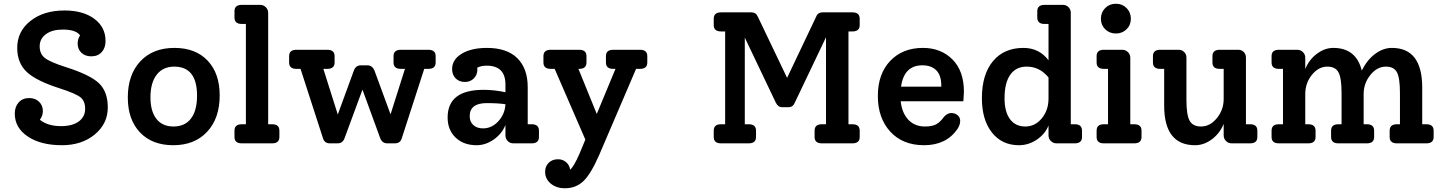

<svg xmlns="http://www.w3.org/2000/svg" viewBox="-20 -766 7709 1026"><path d="M333 -407Q462 -366 509 -321Q556 -276 556 -192Q556 -105 486.5 -47.5Q417 10 311 10Q198 10 128.5 -36.5Q59 -83 59 -159Q59 -196 80 -219Q101 -242 136 -242Q168 -242 188.5 -222.5Q209 -203 209 -173Q209 -147 193 -126Q235 -92 306 -92Q367 -92 401 -117Q435 -142 435 -185Q435 -226 410 -246Q385 -266 302 -293Q175 -333 123.5 -381Q72 -429 72 -510Q72 -598 142.5 -654Q213 -710 325 -710Q424 -710 484 -665.5Q544 -621 544 -547Q544 -510 523.5 -487.5Q503 -465 468 -465Q435 -465 415 -484Q395 -503 395 -533Q395 -558 408 -577Q386 -608 315 -608Q259 -608 225.5 -583.5Q192 -559 192 -518Q192 -478 220 -456Q248 -434 333 -407Z M906 10Q793 10 728 -58.5Q663 -127 663 -245Q663 -367 730 -438.5Q797 -510 912 -510Q1025 -510 1089.5 -442Q1154 -374 1154 -256Q1154 -134 1087 -62Q1020 10 906 10ZM907 -90Q968 -90 1000.5 -132.5Q1033 -175 1033 -255Q1033 -410 911 -410Q851 -410 817.5 -367Q784 -324 784 -246Q784 -171 816 -130.5Q848 -90 907 -90Z M1272 0Q1233 0 1233 -34V-68Q1233 -102 1272 -102H1294V-638H1272Q1233 -638 1233 -672V-706Q1233 -740 1272 -740H1370Q1388 -740 1400.5 -727.5Q1413 -715 1413 -698V-102H1434Q1473 -102 1473 -68V-34Q1473 0 1434 0Z M2269 -500Q2308 -500 2308 -466V-432Q2308 -398 2269 -398H2247L2127 -27Q2119 0 2090 0H2049Q2023 0 2012 -27L1917 -287L1821 -27Q1811 0 1784 0H1743Q1714 0 1706 -27L1586 -398H1564Q1525 -398 1525 -432V-466Q1525 -500 1564 -500H1729Q1768 -500 1768 -466V-432Q1768 -398 1729 -398H1708L1785 -154L1871 -389Q1881 -417 1909 -417H1943Q1969 -417 1981 -389L2067 -155L2144 -398H2122Q2083 -398 2083 -432V-466Q2083 -500 2122 -500Z M2821 -102Q2860 -102 2860 -68V-34Q2860 0 2821 0H2723Q2705 0 2693 -12.5Q2681 -25 2681 -42V-98Q2662 -51 2618.5 -20.5Q2575 10 2527 10Q2457 10 2414.5 -31Q2372 -72 2372 -138Q2372 -286 2564 -286Q2622 -286 2681 -273V-314Q2681 -415 2581 -415Q2549 -415 2530 -404Q2531 -401 2531 -395Q2531 -366 2512 -347Q2493 -328 2465 -328Q2434 -328 2415 -347Q2396 -366 2396 -397Q2396 -448 2447.5 -479Q2499 -510 2582 -510Q2689 -510 2744.5 -455Q2800 -400 2800 -300V-102ZM2561 -80Q2608 -80 2643 -118Q2678 -156 2681 -209Q2642 -215 2581 -215Q2490 -215 2490 -145Q2490 -115 2509.5 -97.5Q2529 -80 2561 -80Z M3400 -500Q3439 -500 3439 -466V-432Q3439 -398 3400 -398H3379L3182 62Q3138 163 3098 201.5Q3058 240 2999 240Q2953 240 2923 215Q2893 190 2893 152Q2893 123 2912 104Q2931 85 2962 85Q2987 85 3005 100.5Q3023 116 3027 141Q3047 123 3076 57L3108 -20L2944 -398H2923Q2884 -398 2884 -432V-466Q2884 -500 2923 -500H3075Q3114 -500 3114 -466V-432Q3114 -398 3075 -398H3071L3169 -157L3269 -398H3257Q3218 -398 3218 -432V-466Q3218 -500 3257 -500Z M4535 -598H4514V-102H4535Q4574 -102 4574 -68V-34Q4574 0 4535 0H4372Q4333 0 4333 -34V-68Q4333 -102 4372 -102H4394V-567L4227 -217Q4217 -193 4193 -193H4160Q4138 -193 4126 -217L3960 -565V-102H3981Q4020 -102 4020 -68V-34Q4020 0 3981 0H3833Q3794 0 3794 -34V-68Q3794 -102 3833 -102H3855V-598H3833Q3794 -598 3794 -632V-666Q3794 -700 3833 -700H3995Q4020 -700 4030 -676L4186 -350L4341 -676Q4350 -700 4376 -700H4535Q4574 -700 4574 -666V-632Q4574 -598 4535 -598Z M5131 -275Q5131 -264 5128 -225H4793Q4800 -162 4834 -126Q4868 -90 4923 -90Q4960 -90 4982 -101.5Q5004 -113 5024 -141Q5043 -162 5063 -162Q5083 -162 5097 -150.5Q5111 -139 5111 -120Q5111 -99 5096 -76Q5036 10 4918 10Q4804 10 4737.5 -62.5Q4671 -135 4671 -253Q4671 -371 4737 -440.5Q4803 -510 4912 -510Q5008 -510 5069.5 -448.5Q5131 -387 5131 -275ZM4909 -417Q4811 -417 4795 -303H5010V-309Q5010 -363 4983.5 -390Q4957 -417 4909 -417Z M5723 -102Q5762 -102 5762 -68V-34Q5762 0 5723 0H5625Q5608 0 5595.5 -12.5Q5583 -25 5583 -42V-95Q5564 -49 5520 -19.5Q5476 10 5425 10Q5334 10 5280.5 -58Q5227 -126 5227 -241Q5227 -368 5286 -439Q5345 -510 5449 -510Q5533 -510 5583 -444V-638H5562Q5523 -638 5523 -672V-706Q5523 -740 5562 -740H5660Q5678 -740 5690 -727.5Q5702 -715 5702 -698V-102ZM5459 -90Q5511 -90 5547 -133.5Q5583 -177 5583 -240V-352Q5536 -410 5466 -410Q5409 -410 5378.5 -366.5Q5348 -323 5348 -241Q5348 -169 5377 -129.5Q5406 -90 5459 -90Z M6000 -609.5Q5977 -587 5943 -587Q5909 -587 5886 -609.5Q5863 -632 5863 -666Q5863 -700 5886 -723Q5909 -746 5943 -746Q5977 -746 6000 -723Q6023 -700 6023 -666Q6023 -632 6000 -609.5ZM5879 0Q5840 0 5840 -34V-68Q5840 -102 5879 -102H5901V-398H5879Q5840 -398 5840 -432V-466Q5840 -500 5879 -500H5977Q5995 -500 6007.5 -487.5Q6020 -475 6020 -458V-102H6041Q6080 -102 6080 -68V-34Q6080 0 6041 0Z M6660 -102Q6699 -102 6699 -68V-34Q6699 0 6660 0H6562Q6544 0 6531.5 -12.5Q6519 -25 6519 -42V-104Q6499 -54 6456.5 -22Q6414 10 6366 10Q6201 10 6201 -202V-398H6180Q6141 -398 6141 -432V-466Q6141 -500 6180 -500H6278Q6296 -500 6308 -488Q6320 -476 6320 -458V-232Q6320 -152 6337 -121Q6354 -90 6398 -90Q6446 -90 6482.5 -134.5Q6519 -179 6519 -237V-398H6498Q6459 -398 6459 -432V-466Q6459 -500 6498 -500H6597Q6615 -500 6626.5 -488Q6638 -476 6638 -458V-102Z M7602 -102Q7641 -102 7641 -68V-34Q7641 0 7602 0H7445Q7406 0 7406 -34V-68Q7406 -102 7445 -102H7461V-268Q7461 -349 7445 -379.5Q7429 -410 7386 -410Q7339 -410 7303 -365.5Q7267 -321 7267 -263V-102H7284Q7323 -102 7323 -68V-34Q7323 0 7284 0H7132Q7093 0 7093 -34V-68Q7093 -102 7132 -102H7149V-268Q7149 -349 7132.5 -379.5Q7116 -410 7073 -410Q7026 -410 6990.5 -366Q6955 -322 6955 -263V-102H6971Q7010 -102 7010 -68V-34Q7010 0 6971 0H6814Q6775 0 6775 -34V-68Q6775 -102 6814 -102H6836V-398H6814Q6775 -398 6775 -432V-466Q6775 -500 6814 -500H6912Q6930 -500 6942.5 -487.5Q6955 -475 6955 -458V-397Q6975 -447 7017 -478.5Q7059 -510 7105 -510Q7227 -510 7257 -389Q7286 -447 7329 -478.5Q7372 -510 7418 -510Q7580 -510 7580 -298V-102Z"/></svg>

Font: Solway Medium
Style: Regular
Weight: 500
Designer: Mariya V. Pigoulevskaya
Foundry: The Northern Block Ltd.
Version: Version 1.000;hotconv 1.0.109;makeotfexe 2.5.65596